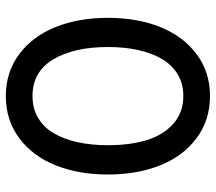

<svg xmlns="http://www.w3.org/2000/svg" viewBox="-62 -688 758 675"><g transform="rotate(-90 317.5 -350.0)"><path d="M317.9 -709Q401.9 -709 464.8 -662.1Q527.8 -615.2 560.3 -534.4Q592.8 -453.6 592.8 -350.1Q592.8 -246.6 560.3 -165.8Q527.8 -85 464.8 -38.1Q401.9 8.8 317.9 8.8Q233.4 8.8 170.2 -38.1Q106.9 -85 74.5 -165.8Q42 -246.6 42 -350.1Q42 -453.6 74.5 -534.4Q106.9 -615.2 170.2 -662.1Q233.4 -709 317.9 -709ZM145 -350.1Q145 -272.9 162.6 -214.6Q180.2 -156.2 220 -120.6Q259.8 -85 317.9 -85Q361.3 -85 394.8 -105.2Q428.2 -125.5 449 -161.6Q469.7 -197.8 480 -245.4Q490.2 -293 490.2 -350.1Q490.2 -469.2 446.8 -542.2Q403.3 -615.2 317.9 -615.2Q273.9 -615.2 240.5 -595.2Q207 -575.2 186.3 -539.1Q165.5 -502.9 155.3 -455.3Q145 -407.7 145 -350.1Z"/></g></svg>

Font: TASA Explorer Medium
Style: Regular
Weight: 500
Designer: Weizhong Zhang
Foundry: Local Remote
Version: Version 1.000;Glyphs 3.1.2 (3151)